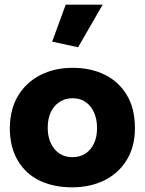

<svg xmlns="http://www.w3.org/2000/svg" viewBox="-20 -790 619 821"><path d="M288 11Q209 11 149 -18Q89 -47 55.5 -104.5Q22 -162 22 -243Q23 -324 57.5 -381Q92 -438 152.5 -469Q213 -500 290 -500Q369 -500 429 -470Q489 -440 523 -382.5Q557 -325 557 -242Q557 -163 522 -106Q487 -49 426.5 -19Q366 11 288 11ZM289 -118Q322 -118 345.5 -133.5Q369 -149 382 -177Q395 -205 395 -242Q395 -279 382.5 -308Q370 -337 346.5 -353.5Q323 -370 291 -370Q259 -370 234.5 -354Q210 -338 197 -310Q184 -282 184 -243Q184 -207 197 -178.5Q210 -150 233.5 -134Q257 -118 289 -118ZM314 -588 419 -770H261L203 -612Z"/></svg>

Font: Catamaran Thin ExtraBold
Style: Regular
Weight: 800
Version: Version 2.000